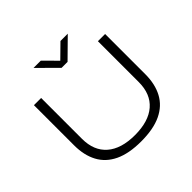

<svg xmlns="http://www.w3.org/2000/svg" viewBox="-207 -1089 1320 1320"><g transform="rotate(-45 453.0 -428.5)"><path d="M453 12Q334 12 257.5 -24.5Q181 -61 144 -130Q107 -199 107 -295V-686H177V-289Q177 -173 248.5 -111Q320 -49 453 -49Q586 -49 657.5 -111Q729 -173 729 -289V-686H799V-295Q799 -199 762 -130Q725 -61 648.5 -24.5Q572 12 453 12ZM286 -869H357L466 -759H436L548 -869H619L481 -733H423Z"/></g></svg>

Font: Archivo Expanded ExtraLight
Style: Regular
Weight: 250
Width: 7
Designer: Hector Gatti
Foundry: Omnibus-Type
Version: Version 2.001